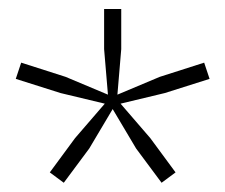

<svg xmlns="http://www.w3.org/2000/svg" viewBox="-20 -828 500 426"><path d="M247.5 -598 313.5 -521.5 369.5 -445.5 338.5 -422.5 282 -498.5 230 -586 178 -498.5 121.5 -422.5 90.5 -445.5 146.5 -521.5 212.5 -598 114.5 -621.5 15 -653 27 -689 125.5 -657.5 219.5 -618 211 -719V-808H249V-719L240.5 -618L334.5 -657.5L433 -689L445 -653L345.5 -621.5Z"/></svg>

Font: Encode Sans Expanded ExtraLight
Style: Regular
Weight: 200
Width: 7
Designer: Multiple Designers
Foundry: Impallari Type
Version: Version 3.000; ttfautohint (v1.8.3) -l 8 -r 50 -G 200 -x 14 